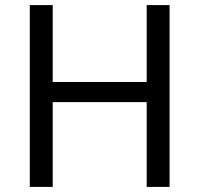

<svg xmlns="http://www.w3.org/2000/svg" viewBox="-20 -734 783 754"><path d="M97 0V-714H187V-412H556V-714H646V0H556V-333H187V0Z"/></svg>

Font: Noto Sans Historical
Style: Regular
Weight: 400
Designer: Monotype Design Team
Foundry: Monotype Imaging Inc.
Version: Version 2.013; ttfautohint (v1.8.4.7-5d5b)